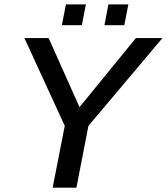

<svg xmlns="http://www.w3.org/2000/svg" viewBox="-20 -863 767 883"><path d="M386.7 -284.2 331.5 0H222.2L277.8 -284.2L92.3 -688H203.6L345.7 -370.1L605 -688H727.1ZM570.3 -842.8 551.8 -747.1H460.4L478.5 -842.8ZM375 -842.8 356.4 -747.1H264.6L283.2 -842.8Z"/></svg>

Font: Arimo Medium
Style: Italic
Weight: 500
Italic angle: -12°
Designer: Steve Matteson
Foundry: Monotype Imaging Inc.
Version: Version 1.33